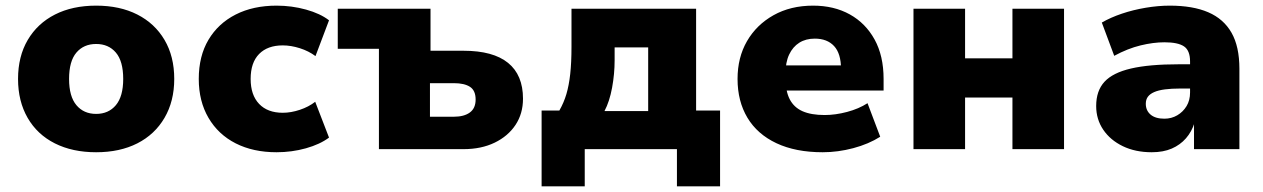

<svg xmlns="http://www.w3.org/2000/svg" viewBox="-20 -529 4481 681"><path d="M321 11Q237 11 174.5 -20.5Q112 -52 78 -111Q44 -170 44 -249Q44 -329 78.5 -387.5Q113 -446 175 -477.5Q237 -509 321 -509Q405 -509 467 -477.5Q529 -446 563.5 -387.5Q598 -329 598 -249Q598 -170 563.5 -111Q529 -52 467 -20.5Q405 11 321 11ZM321 -125Q365 -125 391 -156Q417 -187 417 -249Q417 -312 391 -342.5Q365 -373 321 -373Q277 -373 251 -342.5Q225 -312 225 -249Q225 -187 251 -156Q277 -125 321 -125Z M961 11Q878 11 816 -20.5Q754 -52 719.5 -111Q685 -170 685 -249Q685 -330 719.5 -388Q754 -446 816 -477.5Q878 -509 961 -509Q1015 -509 1065.5 -495Q1116 -481 1147 -457L1099 -330Q1075 -348 1043.5 -358Q1012 -368 983 -368Q929 -368 899 -337.5Q869 -307 869 -249Q869 -192 899 -160.5Q929 -129 983 -129Q1012 -129 1043.5 -139.5Q1075 -150 1098 -168L1147 -41Q1115 -17 1065 -3Q1015 11 961 11Z M1324 0V-356H1178V-498H1507V-349H1624Q1729 -349 1782 -306Q1835 -263 1835 -179Q1835 -126 1808.5 -86Q1782 -46 1734.5 -23Q1687 0 1624 0ZM1505 -115H1590Q1626 -115 1646.5 -130Q1667 -145 1667 -176Q1667 -208 1647 -221Q1627 -234 1590 -234H1505Z M1901 132V-137H1964Q1980 -165 1989 -195.5Q1998 -226 2002.5 -266.5Q2007 -307 2007 -363V-498H2449V-137H2534V132H2381V0H2054V132ZM2124 -135H2279V-361H2160V-315Q2160 -267 2151 -218Q2142 -169 2124 -135Z M2898 11Q2802 11 2734 -21Q2666 -53 2631 -111.5Q2596 -170 2596 -249Q2596 -325 2629.5 -383Q2663 -441 2723.5 -475Q2784 -509 2864 -509Q2938 -509 2994 -478Q3050 -447 3082 -389Q3114 -331 3114 -249V-208H2747V-297H2977L2963 -284Q2963 -339 2938.5 -365.5Q2914 -392 2870 -392Q2838 -392 2815 -377.5Q2792 -363 2779 -335.5Q2766 -308 2766 -267V-254Q2766 -206 2781 -177Q2796 -148 2826.5 -134.5Q2857 -121 2905 -121Q2943 -121 2984.5 -132Q3026 -143 3057 -163L3102 -44Q3061 -18 3006.5 -3.5Q2952 11 2898 11Z M3220 0V-498H3403V-322H3571V-498H3754V0H3571V-183H3403V0Z M4065 11Q4007 11 3962.5 -10.5Q3918 -32 3893 -69Q3868 -106 3868 -153Q3868 -207 3897.5 -239Q3927 -271 3991.5 -286Q4056 -301 4161 -301H4221V-215H4166Q4135 -215 4112 -212Q4089 -209 4074 -202.5Q4059 -196 4051.5 -186Q4044 -176 4044 -161Q4044 -137 4061 -122.5Q4078 -108 4110 -108Q4135 -108 4155.5 -120Q4176 -132 4188.5 -152.5Q4201 -173 4201 -201V-311Q4201 -350 4179.5 -364.5Q4158 -379 4110 -379Q4071 -379 4025.5 -368Q3980 -357 3932 -331L3888 -449Q3919 -467 3959 -480.5Q3999 -494 4043.5 -501.5Q4088 -509 4129 -509Q4211 -509 4265.5 -485.5Q4320 -462 4348 -413Q4376 -364 4376 -285V0H4215V-94H4217Q4207 -62 4186.5 -38.5Q4166 -15 4136 -2Q4106 11 4065 11Z"/></svg>

Font: Nunito Sans 10pt Black
Style: Regular
Weight: 900
Designer: Vernon Adams
Foundry: Vernon Adams
Version: Version 3.101;gftools[0.9.27]